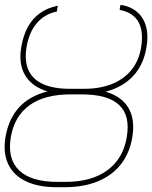

<svg xmlns="http://www.w3.org/2000/svg" viewBox="-25 -780 642 810"><path d="M278.3 -405.3H321.3Q400.9 -405.3 451.7 -381.6Q502.4 -357.9 523.2 -312.5Q543.9 -267.1 533.2 -201.2Q522 -133.8 484.9 -86.7Q447.8 -39.6 387.7 -14.9Q327.6 9.8 247.1 9.8H214.8Q136.2 9.8 84 -15.4Q31.7 -40.5 9.5 -87.9Q-12.7 -135.3 -2 -201.2Q9.8 -269 44.7 -314.2Q79.6 -359.4 137.9 -382.3Q196.3 -405.3 278.3 -405.3ZM317.4 -381.8H274.4Q164.1 -382.3 99.9 -336.2Q35.6 -290 20.5 -201.2Q5.4 -109.4 55.9 -61Q106.4 -12.7 217.8 -12.7H252Q360.8 -12.7 427.7 -61.5Q494.6 -110.4 509.8 -201.2Q525.4 -292 477.5 -337.2Q429.7 -382.3 317.4 -381.8ZM329.1 -405.3Q396.5 -405.3 447.5 -425.8Q498.5 -446.3 530 -485.6Q561.5 -524.9 570.3 -580.1Q581.5 -648.4 558.6 -688.2Q535.6 -728 479.5 -738.3L483.4 -759.8Q526.4 -752.9 553.7 -729.2Q581.1 -705.6 591.3 -667.7Q601.6 -629.9 592.8 -580.1Q582.5 -516.6 547.9 -472.4Q513.2 -428.2 457 -405.3Q400.9 -382.3 325.2 -381.8H267.6Q193.8 -382.3 144.8 -406Q95.7 -429.7 75 -473.9Q54.2 -518.1 64.5 -580.1Q72.8 -630.4 92.5 -666.3Q112.3 -702.1 143.8 -724.6Q175.3 -747.1 218.8 -755.9L214.8 -731.4Q163.1 -720.7 130.1 -682.1Q97.2 -643.6 86.9 -580.1Q77.6 -522.9 95.2 -483.9Q112.8 -444.8 157 -425Q201.2 -405.3 270.5 -405.3Z"/></svg>

Font: Inter 24pt Thin
Style: Italic
Weight: 250
Italic angle: -9.3988°
Version: Version 4.001;git-66647c0bb